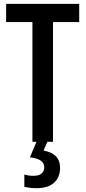

<svg xmlns="http://www.w3.org/2000/svg" viewBox="-20 -734 443 994"><path d="M254.4 0H147.9V-619.6H11.7V-713.9H390.1V-619.6H254.4ZM291 133.8Q291 184.6 259.5 212.4Q228 240.2 170.4 240.2Q150.9 240.2 134.5 238.3Q118.2 236.3 106 232.9V169.4Q127.9 176.3 152.8 176.3Q180.7 176.3 194.8 164.6Q209 152.8 209 132.3Q209 108.9 189.2 96.4Q169.4 84 134.8 80.6L168.9 0H225.1L205.6 45.4Q291 61.5 291 133.8Z"/></svg>

Font: Open Sans Condensed SemiBold
Style: Regular
Weight: 600
Width: 3
Designer: Monotype Design Team
Foundry: Monotype Imaging Inc.
Version: Version 3.000; ttfautohint (v1.8.4)